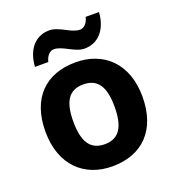

<svg xmlns="http://www.w3.org/2000/svg" viewBox="-138 -865 895 984"><g transform="rotate(-20 309.5 -373.5)"><path d="M108 -605H181C189 -640 210 -657 230 -657C277 -657 327 -606 380 -606C448 -606 505 -654 513 -757H440C432 -722 411 -705 391 -705C344 -705 294 -756 241 -756C172 -756 116 -709 108 -605ZM574 -274C574 -455 464 -556 311 -556C146 -556 45 -455 45 -274C45 -92 155 10 308 10C472 10 574 -92 574 -274ZM197 -274C197 -382 230 -436 309 -436C389 -436 422 -382 422 -274C422 -166 389 -110 310 -110C230 -110 197 -166 197 -274Z"/></g></svg>

Font: Noto Sans Bassa Vah
Style: Bold
Weight: 700
Designer: Monotype Design Team
Foundry: Monotype Imaging Inc.
Version: Version 2.002